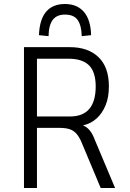

<svg xmlns="http://www.w3.org/2000/svg" viewBox="-20 -941 650 961"><path d="M100 0V-705H330Q421 -705 473 -655Q525 -605 525 -509Q525 -454 508.5 -414Q492 -374 464 -348.5Q436 -323 398 -314L395 -313L400 -311Q415 -305 429 -288.5Q443 -272 455 -240L556 0H484L391 -222Q379 -252 364.5 -269.5Q350 -287 329.5 -294Q309 -301 277 -301H165V0ZM165 -358H330Q395 -358 427 -396Q459 -434 459 -508Q459 -581 425.5 -614Q392 -647 324 -647H165ZM223 -760 175 -765Q178 -844 211 -882.5Q244 -921 305 -921Q366 -921 400 -881.5Q434 -842 436 -765L389 -760Q388 -813 369 -840.5Q350 -868 305 -868Q264 -868 244 -841.5Q224 -815 223 -760Z"/></svg>

Font: Nunito Sans 7pt Condensed Light
Style: Regular
Weight: 300
Width: 3
Designer: Vernon Adams
Foundry: Vernon Adams
Version: Version 3.101;gftools[0.9.27]